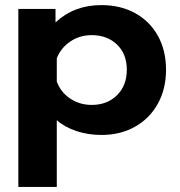

<svg xmlns="http://www.w3.org/2000/svg" viewBox="-20 -515 705 754"><path d="M52 -480H198V-427Q271 -495 378 -495Q453 -495 510.5 -463.5Q568 -432 600 -374.5Q632 -317 632 -241Q632 -166 600 -108Q568 -50 510.5 -17.5Q453 15 378 15Q327 15 281 0Q235 -15 203 -43V219H52ZM478 -241Q478 -303 439.5 -340Q401 -377 340 -377Q293 -377 256 -352Q219 -327 203 -286V-195Q218 -153 255.5 -128Q293 -103 340 -103Q401 -103 439.5 -141Q478 -179 478 -241Z"/></svg>

Font: Prompt SemiBold
Style: Regular
Weight: 600
Designer: Katatrad Team
Foundry: CadsonDemak
Version: Version 1.001